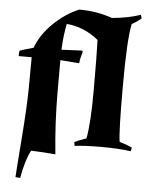

<svg xmlns="http://www.w3.org/2000/svg" viewBox="-60 -762 807 1012"><g transform="rotate(5 343.5 -256.0)"><path d="M600 -659Q582 -576 582 -327.5Q582 -79 591 -35Q626 -25 657 -11L654 9Q586 0 496.5 0Q407 0 356 7L353 -13Q369 -22 415 -38Q431 -118 431 -295.5Q431 -473 428 -560Q352 -622 259 -630Q246 -566 243 -492L351 -497L356 -492Q345 -457 342 -429Q248 -437 242 -437V-268Q242 -108 259 60Q193 54 130 52Q102 104 85 200L60 198Q61 173 74.5 -1.5Q88 -176 89 -270L90 -439H23L21 -441Q21 -462 24 -468Q37 -473 96 -490Q122 -561 184 -621Q246 -681 318 -711Q412 -711 493 -682Q582 -690 644 -712L650 -693Q630 -676 600 -659Z"/></g></svg>

Font: Almendra
Style: Bold
Weight: 700
Designer: Ana Sanfelippo
Foundry: Ana Sanfelippo
Version: Version 1.004